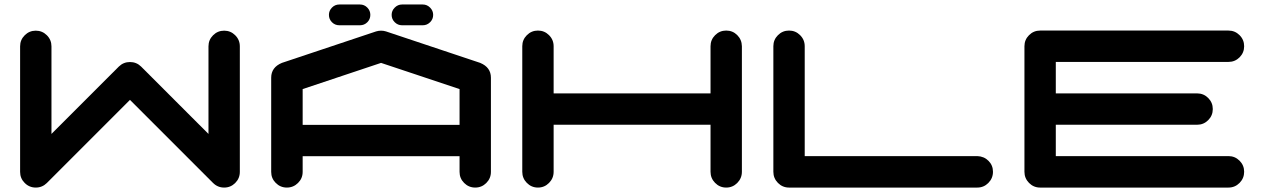

<svg xmlns="http://www.w3.org/2000/svg" viewBox="-20 -847 5709 867"><path d="M1063 -70.8Q1063 -41.5 1042.2 -20.8Q1021.5 0 992.2 0Q962.9 0 941.9 -21L566.9 -396L191.9 -21Q170.9 0 141.6 0Q112.3 0 91.6 -20.8Q70.8 -41.5 70.8 -70.8V-637.7Q70.8 -667 91.6 -687.7Q112.3 -708.5 141.6 -708.5Q170.9 -708.5 191.7 -687.7Q212.4 -667 212.4 -637.7V-242.2L516.6 -546.4Q537.6 -566.9 566.9 -566.9Q596.2 -566.9 617.2 -546.4L921.4 -242.2V-637.7Q921.4 -667 942.1 -687.7Q962.9 -708.5 992.2 -708.5Q1021.5 -708.5 1042.2 -687.7Q1063 -667 1063 -637.7Z M2055.2 -283.2V-444.8L1700.7 -563L1346.7 -444.8V-283.2ZM2196.8 -70.8Q2196.8 -41.5 2176 -20.8Q2155.3 0 2126 0Q2096.7 0 2075.9 -20.8Q2055.2 -41.5 2055.2 -70.8V-141.6H1346.7V-70.8Q1346.7 -41.5 1325.7 -20.8Q1304.7 0 1275.4 0Q1246.1 0 1225.3 -20.8Q1204.6 -41.5 1204.6 -70.8V-496.1Q1204.6 -543 1252.9 -563L1253.9 -563.5H1254.4L1678.2 -705.1Q1689 -708.5 1700.7 -708.5Q1712.4 -708.5 1723.1 -705.1L2147 -563.5H2147.9L2148.4 -563Q2196.8 -543 2196.8 -496.1ZM1795.4 -732.9Q1776.4 -732.9 1762.5 -746.6Q1748.5 -760.3 1748.5 -779.8Q1748.5 -798.8 1762.5 -812.7Q1776.4 -826.7 1795.4 -826.7H1889.2Q1908.2 -826.7 1922.1 -812.7Q1936 -798.8 1936 -779.8Q1936 -760.3 1922.1 -746.6Q1908.2 -732.9 1889.2 -732.9ZM1512.2 -732.9Q1492.7 -732.9 1479 -746.6Q1465.3 -760.3 1465.3 -779.8Q1465.3 -798.8 1479 -812.7Q1492.7 -826.7 1512.2 -826.7H1605.5Q1625 -826.7 1638.7 -812.7Q1652.3 -798.8 1652.3 -779.8Q1652.3 -760.3 1638.7 -746.6Q1625 -732.9 1605.5 -732.9Z M3330.1 -638.2V-71.3Q3330.1 -42 3309.3 -21Q3288.6 0 3259.3 0Q3230 0 3209.2 -21Q3188.5 -42 3188.5 -71.3V-283.7H2480V-71.3Q2480 -42 2459.2 -21Q2438.5 0 2409.2 0Q2379.9 0 2359.1 -21Q2338.4 -42 2338.4 -71.3V-638.2Q2338.4 -667.5 2359.1 -688.2Q2379.9 -709 2409.2 -709Q2438.5 -709 2459.2 -688.2Q2480 -667.5 2480 -638.2V-425.3H3188.5V-638.2Q3188.5 -667.5 3209.2 -688.2Q3230 -709 3259.3 -709Q3288.6 -709 3309.1 -688.5Q3329.6 -668 3330.1 -638.2Z M4393.1 -142.1Q4423.3 -141.1 4443.6 -120.8Q4463.9 -100.6 4463.9 -71.3Q4463.9 -42 4443.1 -21Q4422.4 0 4393.1 0H3543Q3513.7 0 3492.9 -21Q3472.2 -42 3472.2 -71.3V-638.2Q3472.2 -667.5 3492.9 -688.2Q3513.7 -709 3543 -709Q3572.3 -709 3593 -688.2Q3613.8 -667.5 3613.8 -638.2V-142.1Z M5527.3 -142.1Q5556.6 -142.1 5577.4 -121.3Q5598.1 -100.6 5598.1 -71.3Q5598.1 -42 5577.4 -21Q5556.6 0 5527.3 0H4676.8Q4647.5 0 4626.7 -21Q4606 -42 4606 -71.3V-638.2Q4606 -667.5 4626.7 -688.2Q4647.5 -709 4676.8 -709H5527.3Q5556.6 -709 5577.4 -688.2Q5598.1 -667.5 5598.1 -638.2Q5598.1 -608.9 5577.4 -588.1Q5556.6 -567.4 5527.3 -567.4H4747.6V-425.3H5385.7Q5415 -425.3 5435.8 -404.5Q5456.5 -383.8 5456.5 -354.5Q5456.5 -325.2 5435.8 -304.4Q5415 -283.7 5385.7 -283.7H4747.6V-142.1Z"/></svg>

Font: Robtronika
Style: Regular
Weight: 400
Designer: GGBot
Version: 1.00